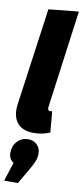

<svg xmlns="http://www.w3.org/2000/svg" viewBox="-118 -802 508 1179"><g transform="rotate(10 136.0 -212.0)"><path d="M272.9 -763.2 190.9 -155.8Q187 -129.9 205.1 -129.9Q210 -129.9 217.8 -131.8L229 -1Q183.1 19 127.9 19Q56.2 19 23.7 -23.2Q-8.8 -65.4 2 -140.1L85.9 -744.1ZM102.1 63Q136.7 63 158.4 84.2Q180.2 105.5 180.2 139.2Q180.2 164.1 171.9 185.1Q163.6 206.1 143.1 242.2L86.9 338.9H1L39.1 222.2Q8.8 201.2 8.8 165Q8.8 120.1 35.6 91.6Q62.5 63 102.1 63Z"/></g></svg>

Font: Fira Sans Compressed Heavy
Style: Italic
Weight: 900
Width: 3
Italic angle: -8°
Designer: Carrois Corporate & Edenspiekermann AG
Foundry: Carrois Corporate GbR & Edenspiekermann AG
Version: Version 4.203;PS 004.203;hotconv 1.0.88;makeotf.lib2.5.64775